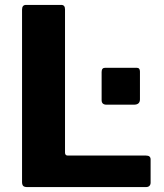

<svg xmlns="http://www.w3.org/2000/svg" viewBox="-20 -762 667 782"><path d="M69.8 -722.7Q69.8 -742 85.9 -742H229.4Q244.8 -742 244.8 -724.2V-140.9Q244.8 -128.4 255.9 -128.4H574.8Q593.4 -128.4 593.4 -112.8V-17.7Q593.4 -10.1 588.7 -5.1Q584 0 573.6 0H91.6Q78.8 0 74.3 -5Q69.8 -10 69.8 -20.7V-722.7ZM550 -357.3Q550 -335.6 525.4 -335.6H413.9Q393.9 -335.6 393.9 -354.2V-468.7Q393.9 -485.9 408 -485.9H536.8Q550 -485.9 550 -470.8Z"/></svg>

Font: Libre Franklin Thin
Style: Regular
Weight: 100
Designer: Pablo Impallari, Rodrigo Fuenzalida, Nhung Nguyen
Foundry: Impallari Type
Version: Version 3.000